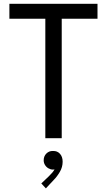

<svg xmlns="http://www.w3.org/2000/svg" viewBox="-20 -740 572 1028"><path d="M222.7 -639.6H30.3V-719.7H502V-639.6H310.5V0H222.7ZM201.2 242.2 241.2 204.1Q264.2 182.1 272 167Q267.1 168 263.7 168Q251.5 168 240 161.6Q228.5 155.3 221.2 143.8Q213.9 132.3 213.9 118.2Q213.9 96.2 228.5 81.8Q243.2 67.4 263.7 68.4Q286.6 67.4 301 83.3Q315.4 99.1 315.4 126Q315.4 154.8 300.3 180.4Q285.2 206.1 267.6 223.6L225.6 268.6Z"/></svg>

Font: Reddit Sans Fudge
Style: Regular
Weight: 400
Designer: Stephen Hutchings
Foundry: Reddit
Version: Version 1.011